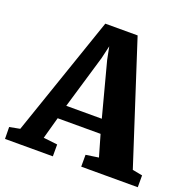

<svg xmlns="http://www.w3.org/2000/svg" viewBox="-147 -876 1002 1005"><g transform="rotate(20 354.0 -373.0)"><path d="M41.5 -77 271.5 -746.5H451.5L668.5 -76.5L724 -66V0H409V-66L480 -76.5L445.5 -196H206.5L173 -75L251 -66V0H-15.5L-16.5 -66ZM424.5 -272.5 345.5 -571.5 331.5 -642 315 -571 226.5 -272.5Z"/></g></svg>

Font: Merriweather Black
Style: Regular
Weight: 900
Designer: Eben Sorkin
Foundry: Eben Sorkin
Version: Version 2.200;gftools[0.9.31]